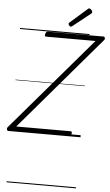

<svg xmlns="http://www.w3.org/2000/svg" viewBox="-139 -1315 1068 1872"><g transform="rotate(5 395.5 -379.5)"><path d="M-26 0Q-33 0 -37.5 -5.5Q-42 -11 -42 -20Q-42 -29 -36 -36L744 -948H262Q252 -948 249 -954Q246 -960 249 -973Q253 -986 259 -992Q265 -998 274 -998H817Q828 -998 832 -985.5Q836 -973 825 -962L47 -50H578Q589 -50 591 -44Q593 -38 590 -25Q587 -12 581 -6Q575 0 565 0ZM492 -1066Q485 -1066 476.5 -1074.5Q468 -1083 468 -1090Q468 -1093 468.5 -1096Q469 -1099 473 -1103L640 -1250Q644 -1253 647.5 -1256Q651 -1259 655 -1259Q662 -1259 669.5 -1253.5Q677 -1248 682 -1240.5Q687 -1233 687 -1226Q687 -1222 686 -1218.5Q685 -1215 680 -1211L506 -1073Q501 -1070 498.5 -1068Q496 -1066 492 -1066ZM0 490H680V500H0ZM0 -20H680V0H0ZM0 -505H680V-500H0ZM0 -1010H680V-1000H0Z"/></g></svg>

Font: Playwrite TZ Guides
Style: Regular
Weight: 400
Designer: Veronika Burian, José Scaglione
Foundry: TypeTogether
Version: Version 1.003